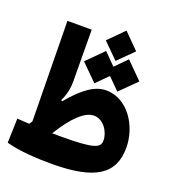

<svg xmlns="http://www.w3.org/2000/svg" viewBox="-137 -852 859 959"><g transform="rotate(20 293.0 -372.5)"><path d="M247.1 4.9C477.1 4.9 570.3 -57.6 570.3 -197.8C570.3 -314.5 492.2 -433.6 378.9 -433.6C320.8 -433.6 261.7 -393.6 189.5 -306.6L183.1 -311C200.2 -345.2 208.5 -380.9 208 -423.3L206.1 -693.4H77.1L84.5 -161.6C81.1 -156.2 77.1 -150.9 73.7 -145C51.8 -146 30.3 -147.5 8.8 -148.9L4.9 -19.5C75.7 0 166.5 4.9 247.1 4.9ZM432.1 -446.3 518.1 -531.7 432.1 -618.2 371.1 -556.6 310.1 -618.2 224.1 -531.7 310.1 -446.3 371.1 -507.3ZM197.3 -139.6C263.2 -246.1 318.4 -293.9 364.7 -293.9C416 -293.9 450.7 -237.3 450.7 -194.3C450.7 -155.3 426.8 -139.2 242.7 -139.2C227.5 -139.2 212.4 -139.2 197.3 -139.6ZM371.1 -587.4 451.7 -667.5 371.1 -748.5 290.5 -667.5Z"/></g></svg>

Font: CaskaydiaCove Nerd Font
Style: Bold
Weight: 700
Designer: Aaron Bell
Foundry: Saja Typeworks
Version: Version 2111.1;Nerd Fonts 2.3.0